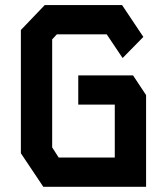

<svg xmlns="http://www.w3.org/2000/svg" viewBox="-20 -716 640 736"><path d="M151.5 -696.5 60 -601V-128.5L146 0H540V-351.5L490 -427H280V-315H420V-112H205L180 -151V-565L198 -584.5H389L450 -493.5L529.5 -574.5L448 -696.5Z"/></svg>

Font: Kode
Style: Regular
Weight: 400
Monospace: yes
Designer: Isa Ozler
Foundry: Kadena LLC
Version: Version 1.000;gftools[0.9.28]